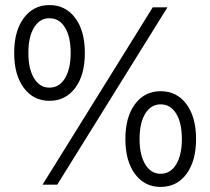

<svg xmlns="http://www.w3.org/2000/svg" viewBox="-20 -729 829 758"><path d="M175 -331Q112 -331 74 -382Q36 -433 36 -520Q36 -607 74 -658Q112 -709 175 -709Q239 -709 277 -658Q315 -607 315 -520Q315 -433 277 -382Q239 -331 175 -331ZM175 -383Q214 -383 236.5 -420Q259 -457 259 -520Q259 -584 236.5 -620.5Q214 -657 175 -657Q137 -657 114.5 -620.5Q92 -584 92 -520Q92 -457 114.5 -420Q137 -383 175 -383ZM148 0 583 -700H641L206 0ZM614 9Q551 9 513 -42Q475 -93 475 -180Q475 -267 513 -318Q551 -369 614 -369Q678 -369 716 -318Q754 -267 754 -180Q754 -93 716 -42Q678 9 614 9ZM614 -43Q653 -43 675.5 -80Q698 -117 698 -180Q698 -244 675.5 -280.5Q653 -317 614 -317Q576 -317 553.5 -280.5Q531 -244 531 -180Q531 -117 553.5 -80Q576 -43 614 -43Z"/></svg>

Font: Fustat Light
Style: Regular
Weight: 300
Designer: Mohamed Gaber, Khaled Hosny, Laura Garcia Mut
Foundry: Kief Type Foundry, Alif Type Foundry, Hard Type Foundry
Version: Version 1.007